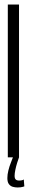

<svg xmlns="http://www.w3.org/2000/svg" viewBox="-20 -695 128 848"><path d="M14.5 0H64V-675H14.5ZM58 133Q65 133 71.2 132.2Q77.5 131.5 81.8 130Q86 128.5 87.5 128L85 97.5Q84.5 98.5 81 100Q77.5 101.5 72.8 102Q68 102.5 63.5 102.5Q55 102.5 49.8 98Q44.5 93.5 44.5 81.5Q44.5 70.5 47.8 55Q51 39.5 55.8 24Q60.5 8.5 64 0H37Q34 8.5 27.8 24Q21.5 39.5 17 57.8Q12.5 76 12.5 91.5Q12.5 109 19.2 118Q26 127 36.2 130Q46.5 133 58 133Z"/></svg>

Font: Anybody UltraCondensed Light
Style: Regular
Weight: 300
Width: 1
Version: Version 1.113;gftools[0.9.25]